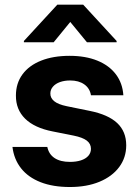

<svg xmlns="http://www.w3.org/2000/svg" viewBox="-20 -770 579 801"><path d="M272.6 -434.3Q249.2 -434.3 230.4 -427.7Q211.7 -421 200.9 -408.5Q190.1 -396 190.1 -380.2Q189.6 -361.6 205.9 -348Q222.3 -334.4 258.3 -327L354 -307.5Q431.3 -292 469 -256.6Q506.6 -221.2 506.6 -163.9Q506.6 -112.5 477.2 -73Q447.8 -33.6 394.9 -11.7Q341.9 10.2 271.5 10.2Q200.9 10.2 149.4 -9.9Q97.8 -30.1 68.1 -67.6Q38.3 -105.2 32 -156.9H177.4Q183.6 -126.6 207.7 -110.6Q231.9 -94.6 271.8 -94.6Q297.8 -94.6 317.6 -101Q337.5 -107.5 348.5 -119.9Q359.4 -132.4 359.4 -149.1Q359.4 -170.2 342 -183.5Q324.6 -196.7 287.5 -204.2L199.6 -221.7Q123.7 -236.6 84.8 -274.9Q45.9 -313.2 46.4 -371.5Q46.4 -422.5 73.8 -459.8Q101.2 -497.1 151.7 -517.1Q202.2 -537.1 270.4 -537.1Q336.8 -537.1 386.1 -517.1Q435.4 -497.1 463.4 -460Q491.4 -422.8 494.6 -372.7H359.5Q354.6 -401.8 331.6 -418Q308.6 -434.3 272.6 -434.3ZM273.1 -678.4 204 -593.8H79.7V-599.1L219 -750.4H327.2L466.5 -599.1V-593.8H342.6Z"/></svg>

Font: Pretendard Std Variable
Style: Regular
Weight: 400
Designer: Base glyphs from Inter by Rasmus Andersson; Hangeul glyphs from Noto Sans CJK(Source Han Sans) by Jang Soo-young and Kan
Foundry: Kil Hyung-jin
Version: Version 1.309;Glyphs 3.2 (3225)